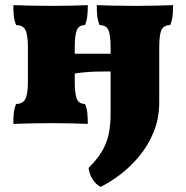

<svg xmlns="http://www.w3.org/2000/svg" viewBox="-20 -481 726 750"><path d="M373 249Q354 239 341.5 219Q329 199 326 175Q359 142 377.5 111.5Q396 81 404 45.5Q412 10 412 -37V-296Q412 -346 403 -364.5Q394 -383 369 -383Q362 -400 360 -418Q358 -436 358 -461Q381 -460 422.5 -459Q464 -458 507 -458Q550 -458 592 -459Q634 -460 656 -461Q656 -436 654 -418Q652 -400 645 -383Q620 -383 611 -364.5Q602 -346 602 -296V-83Q602 -17 579.5 36.5Q557 90 522 131.5Q487 173 447.5 202.5Q408 232 373 249ZM32 3Q32 -22 34 -40.5Q36 -59 43 -75Q69 -75 79 -94Q89 -113 89 -162V-296Q89 -346 79 -364.5Q69 -383 43 -383Q36 -400 34 -418Q32 -436 32 -461Q55 -460 98 -459Q141 -458 184 -458Q224 -458 263 -459Q302 -460 323 -461Q323 -436 321 -418Q319 -400 312 -383Q289 -383 280.5 -364.5Q272 -346 272 -296V-162Q272 -113 280.5 -94Q289 -75 312 -75Q319 -59 321 -40.5Q323 -22 323 3Q302 2 263 1Q224 0 184 0Q141 0 98 1Q55 2 32 3ZM268 -193V-271H417V-202Q390 -202 364 -201.5Q338 -201 314 -199Q290 -197 268 -193Z"/></svg>

Font: Vollkorn Black
Style: Regular
Weight: 900
Designer: Friedrich Althausen
Foundry: Friedrich Althausen
Version: Version 5.000